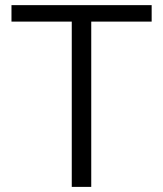

<svg xmlns="http://www.w3.org/2000/svg" viewBox="-20 -731 637 751"><path d="M573.2 -710.9V-646.5H336.9V0H260.7V-646.5H24.9V-710.9Z"/></svg>

Font: Vazirmatn RD FD Light
Style: Regular
Weight: 300
Designer: Saber Rastikerdar
Foundry: Saber Rastikerdar
Version: Version 33.003